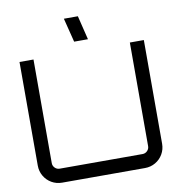

<svg xmlns="http://www.w3.org/2000/svg" viewBox="-97 -1007 1021 1095"><g transform="rotate(-10 414.0 -459.5)"><path d="M174 0Q141 0 113.5 -16Q86 -32 70 -59.5Q54 -87 54 -120V-720H135V-120Q135 -104 146.5 -92.5Q158 -81 174 -81H654Q670 -81 681.5 -92.5Q693 -104 693 -120V-720H774V-120Q774 -87 758 -59.5Q742 -32 714.5 -16Q687 0 654 0H174ZM381 -780 346 -919H427L461 -780Z"/></g></svg>

Font: Orbitron
Style: Regular
Weight: 400
Designer: Matt McInerney
Foundry: The League of Moveable Type
Version: Version 2.001